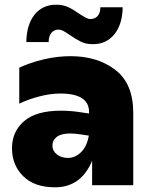

<svg xmlns="http://www.w3.org/2000/svg" viewBox="-20 -788 643 817"><path d="M372 -104Q325 9 214 9Q126 9 78.5 -38.5Q31 -86 31 -157Q31 -228 82.5 -272.5Q134 -317 239 -317Q282 -317 325 -310L359 -305V-311Q359 -390 237 -390Q195 -390 148.5 -378Q102 -366 62 -347V-500Q109 -522 166.5 -535.5Q224 -549 280 -549Q395 -549 471 -490.5Q547 -432 547 -308V0H372ZM269 -116Q300 -116 325 -140.5Q350 -165 358 -211L317 -217Q296 -220 279 -220Q240 -220 221.5 -205.5Q203 -191 203 -168Q203 -146 222 -131Q241 -116 269 -116ZM277 -639Q258 -652 248.5 -657Q239 -662 229 -662Q210 -662 198.5 -648Q187 -634 187 -609H92Q93 -683 127 -725.5Q161 -768 219 -768Q248 -768 270.5 -757.5Q293 -747 318 -729Q335 -718 345.5 -712.5Q356 -707 365 -707Q384 -707 395.5 -720Q407 -733 407 -757H502Q501 -685 467 -642.5Q433 -600 375 -600Q346 -600 324.5 -610.5Q303 -621 277 -639Z"/></svg>

Font: Chess Sans ExtraBold
Style: Regular
Weight: 800
Designer: Wolf Bōese
Foundry: Wolf Bōese
Version: Version 7.223